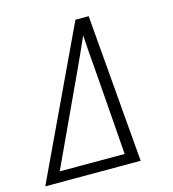

<svg xmlns="http://www.w3.org/2000/svg" viewBox="-106 -755 758 840"><g transform="rotate(-15 273.0 -335.0)"><path d="M-4 0 312 -670H372L428 0ZM368 -47 353 -249 338 -447Q335 -484 332 -521Q329 -558 327 -595Q311 -558 294 -521Q277 -484 260 -447L74 -47Z"/></g></svg>

Font: Lode Dark Term
Style: Italic
Weight: 400
Italic angle: -11°
Monospace: yes
Designer: Belleve Invis
Foundry: Belleve Invis
Version: Version 29.2.0